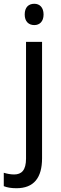

<svg xmlns="http://www.w3.org/2000/svg" viewBox="-60 -758 321 1018"><path d="M71 -681C71 -644 92 -625 122 -625C150 -625 171 -644 171 -681C171 -719 150 -738 122 -738C92 -738 71 -720 71 -681ZM27 240C120 240 163 184 163 81V-536H78V83C78 145 54 167 15 167C-5 167 -23 163 -40 158V229C-23 236 -1 240 27 240Z"/></svg>

Font: Noto Sans Devanagari SemiCondensed
Style: Regular
Weight: 400
Width: 4
Designer: Jelle Bosma - Monotype Design Team
Foundry: Monotype Imaging Inc.
Version: Version 2.004